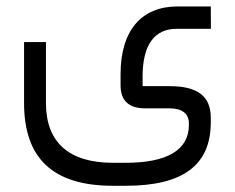

<svg xmlns="http://www.w3.org/2000/svg" viewBox="-20 -370 744 608"><path d="M361.8 -100.1C361.8 -51.3 387.7 -26.9 439.9 -26.9H517.1C555.7 -26.9 578.1 -10.7 578.1 20V25.9C578.1 106 507.3 145.5 378.4 145.5H337.4C198.7 145.5 125.5 81.1 125.5 -43.9V-236.8H56.2V-43.9C56.2 132.3 148.4 218.3 337.4 218.3H378.4C560.5 218.3 647.5 152.3 647.5 17.1V2.9C647.5 -64.9 606.4 -97.2 517.1 -97.2H431.6V-135.3C433.6 -229 469.7 -278.8 539.6 -278.8H647.9L647.5 -349.6H542C430.2 -349.6 361.8 -275.9 361.8 -135.3Z"/></svg>

Font: Shabnam Light
Style: Regular
Weight: 300
Foundry: DejaVu fonts team - Redesigned by Saber Rastikerdar - Based on Vazir font
Version: Version 5.0.1